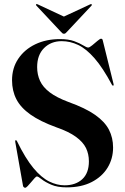

<svg xmlns="http://www.w3.org/2000/svg" viewBox="-20 -900 606 933"><path d="M304.5 10.5Q258 10.5 228.2 -2.8Q198.5 -16 182 -29.2Q165.5 -42.5 159.5 -42.5Q155.5 -42.5 148 -34.2Q140.5 -26 131.5 -15Q122.5 -4 114.5 4.2Q106.5 12.5 102 12.5Q99.5 12.5 96.2 10Q93 7.5 92 4L54 -211Q54 -214.5 54.2 -216.2Q54.5 -218 55.5 -218.5Q57 -219.5 58.8 -218.5Q60.5 -217.5 62 -215Q103.5 -130 142.5 -83.2Q181.5 -36.5 219.2 -18Q257 0.5 293.5 0.5Q347.5 0.5 379.8 -29.2Q412 -59 412 -116Q412 -151.5 397.8 -180.8Q383.5 -210 348.8 -235.2Q314 -260.5 253.5 -281.5Q175 -310 127.8 -343.5Q80.5 -377 59.5 -418Q38.5 -459 38.5 -510Q38.5 -569.5 68.8 -614.5Q99 -659.5 151.5 -684.8Q204 -710 271.5 -710Q313.5 -710 341 -699.8Q368.5 -689.5 384.8 -679.2Q401 -669 408.5 -669Q415 -669 428 -679.8Q441 -690.5 453.5 -701.2Q466 -712 471.5 -712Q473.5 -712 475.8 -710.5Q478 -709 479 -705L532 -491Q532.5 -488 532.2 -486.5Q532 -485 530.5 -484Q529.5 -483 527.8 -484Q526 -485 524.5 -487Q479.5 -571 439.2 -617Q399 -663 360 -681.5Q321 -700 280 -700Q228 -700 194.2 -666.5Q160.5 -633 160.5 -574Q160.5 -537.5 174.5 -507Q188.5 -476.5 221.8 -451.2Q255 -426 312.5 -404.5Q395 -375 442.2 -341.8Q489.5 -308.5 509.5 -269.5Q529.5 -230.5 529.5 -183Q529.5 -129 502.8 -85.2Q476 -41.5 425.8 -15.5Q375.5 10.5 304.5 10.5ZM319.5 -806 164 -878.5Q158 -881.5 156 -879.5Q155 -878.5 155 -876.8Q155 -875 157 -872.5L276.5 -745Q280.5 -740.5 283.5 -738.2Q286.5 -736 290.5 -736Q295 -736 298 -738.2Q301 -740.5 305 -745L424.5 -872.5Q426.5 -875 426.2 -876.8Q426 -878.5 425 -879.5Q423 -881.5 417.5 -878.5L261.5 -806Z"/></svg>

Font: Fraunces 120pt SemiBold
Style: Regular
Weight: 600
Version: Version 1.000;[b76b70a41]